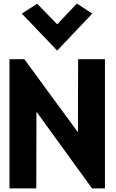

<svg xmlns="http://www.w3.org/2000/svg" viewBox="-20 -1044 647 1074"><path d="M495 10H567V-713H417L416 -304L116 -713H33V10H183L184 -419ZM102 -968 300 -761 496 -968 410 -1024 300 -908 188 -1023Z"/></svg>

Font: Bluebird
Style: SfBdNrw
Weight: 700
Designer: Jasper
Foundry: Cannot Into Space Fonts
Version: Version 0.98